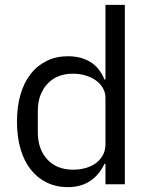

<svg xmlns="http://www.w3.org/2000/svg" viewBox="-20 -760 620 792"><path d="M415 -84H411Q364 12 260 12Q212 12 173 -7Q134 -26 106.5 -61Q79 -96 64.5 -146Q50 -196 50 -258Q50 -320 64.5 -370Q79 -420 106.5 -455Q134 -490 173 -509Q212 -528 260 -528Q314 -528 352.5 -504.5Q391 -481 411 -432H415V-740H495V0H415ZM282 -60Q309 -60 333.5 -67Q358 -74 376 -87.5Q394 -101 404.5 -120.5Q415 -140 415 -165V-357Q415 -378 404.5 -396.5Q394 -415 376 -428Q358 -441 333.5 -448.5Q309 -456 282 -456Q214 -456 175 -413.5Q136 -371 136 -302V-214Q136 -145 175 -102.5Q214 -60 282 -60Z"/></svg>

Font: IBM Plex Sans Thai
Style: Regular
Weight: 400
Designer: Mike Abbink, Paul van der Laan, Pieter van Rosmalen, Ben Mitchell, Mark Frömberg
Foundry: Bold Monday
Version: Version 1.2